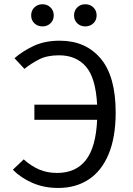

<svg xmlns="http://www.w3.org/2000/svg" viewBox="-20 -896 640 927"><path d="M269 -699.5Q393.5 -699.5 466 -613.5Q538.5 -527.5 538.5 -353.5Q538.5 -233.5 504.5 -152Q470.5 -70.5 408.2 -29.5Q346 11.5 261 11.5Q193 11.5 137 -12.8Q81 -37 42 -76.5L94.5 -126.5Q130 -94.5 168.8 -77.8Q207.5 -61 255.5 -61Q346 -61 394.5 -123Q443 -185 449 -317.5H146V-390.5H449Q442 -521 394.5 -575Q347 -629 265 -629Q207 -629 168.2 -609Q129.5 -589 98 -563.5L50 -615Q89 -649 142.5 -674.2Q196 -699.5 269 -699.5ZM185.5 -768.5Q161.5 -768.5 146 -783.5Q130.5 -798.5 130.5 -821.5Q130.5 -845 146 -860.2Q161.5 -875.5 185.5 -875.5Q208 -875.5 223.8 -860.2Q239.5 -845 239.5 -821.5Q239.5 -798.5 223.8 -783.5Q208 -768.5 185.5 -768.5ZM391.5 -768.5Q368.5 -768.5 353 -783.5Q337.5 -798.5 337.5 -821.5Q337.5 -845 353 -860.2Q368.5 -875.5 391.5 -875.5Q415 -875.5 430.8 -860.2Q446.5 -845 446.5 -821.5Q446.5 -798.5 430.8 -783.5Q415 -768.5 391.5 -768.5Z"/></svg>

Font: Fast_Mono
Style: Regular
Weight: 400
Monospace: yes
Designer: Carrois Corporate, Edenspiekermann AG, Nikita Prokopov
Foundry: Carrois Corporate, Edenspiekermann AG, Nikita Prokopov
Version: Version 5.002